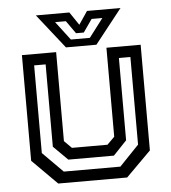

<svg xmlns="http://www.w3.org/2000/svg" viewBox="-51 -745 703 791"><g transform="rotate(-5 300.5 -349.0)"><path d="M158 0 55 -103V-540H196.5V-172L227 -141.5H374L404.5 -172V-540H546V-103L443 0ZM185 -47H419L499.5 -131V-493.5H452V-153L396.5 -94.5H208L149 -153V-493.5H101.5V-131ZM238.5 -556 126.5 -698H265L301.5 -644L338 -698H476.5L364.5 -556ZM261.5 -586.5H340L398.5 -663.5H354L317 -610.5H285L247.5 -663.5H203Z"/></g></svg>

Font: Tourney Medium
Style: Regular
Weight: 500
Designer: Tyler Finck
Foundry: Etcetera Type Co
Version: Version 1.015